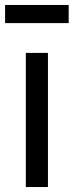

<svg xmlns="http://www.w3.org/2000/svg" viewBox="-24 -753 296 773"><path d="M252.5 -660H-3.5V-733H252.5ZM169 0H80V-540H169Z"/></svg>

Font: CCSD_manrope Medium
Style: Regular
Weight: 500
Designer: Mikhail Sharanda
Foundry: Mikhail Sharanda
Version: Version 4.503